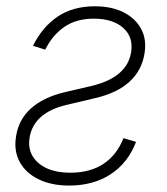

<svg xmlns="http://www.w3.org/2000/svg" viewBox="-20 -573 527 605"><path d="M84 -428.7Q113.8 -488.8 162.1 -521Q210.4 -553.2 278.8 -553.2Q331.5 -553.2 369.4 -534.2Q407.2 -515.1 425 -481.4Q442.9 -447.8 435.1 -403.3Q426.8 -351.1 387.9 -315.4Q349.1 -279.8 279.3 -263.7L188.5 -242.2Q85.9 -217.3 73.2 -139.2Q65.4 -90.3 100.8 -59.6Q136.2 -28.8 202.1 -28.8Q263.7 -28.8 305.9 -56.6Q348.1 -84.5 369.1 -137.7L408.7 -126Q383.3 -59.6 328.6 -23.9Q273.9 11.7 198.2 11.7Q141.6 11.7 101.1 -8.3Q60.5 -28.3 41.7 -63.5Q22.9 -98.6 30.8 -144.5Q39.1 -196.8 77.6 -231.4Q116.2 -266.1 182.6 -282.2L270.5 -302.7Q326.2 -316.4 356.4 -342.8Q386.7 -369.1 393.1 -408.2Q400.9 -456.1 368.2 -485.1Q335.4 -514.2 275.9 -514.2Q219.7 -514.2 182.1 -487.8Q144.5 -461.4 122.6 -416.5Z"/></svg>

Font: Inter Tight ExtraLight
Style: Italic
Weight: 250
Italic angle: -9.39999°
Designer: Rasmus Andersson
Foundry: rsms
Version: Version 3.004